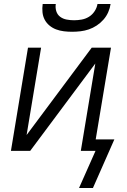

<svg xmlns="http://www.w3.org/2000/svg" viewBox="-20 -760 640 967"><path d="M343 -600Q322 -600 301.5 -602.5Q281 -605 262.5 -612Q244 -619 229 -631.5Q214 -644 205 -661Q196 -678 194 -698.5Q192 -719 195 -740H261Q258 -721 263.5 -703.5Q269 -686 283 -675.5Q297 -665 315.5 -661.5Q334 -658 353 -658Q372 -658 391.5 -661.5Q411 -665 428 -675.5Q445 -686 456.5 -703.5Q468 -721 471 -740H537Q534 -719 525 -698.5Q516 -678 501 -661Q486 -644 467 -631.5Q448 -619 427.5 -612Q407 -605 385.5 -602.5Q364 -600 343 -600ZM378 187 461 0H387L460 -440L132 0H35L121 -520H187L114 -80L442 -520H539L462 -58H556L448 187Z"/></svg>

Font: Iosevka Aile Light Oblique
Style: Regular
Weight: 300
Italic angle: -9°
Designer: Belleve Invis
Foundry: Belleve Invis
Version: Version 31.1.0; ttfautohint (v1.8.4)